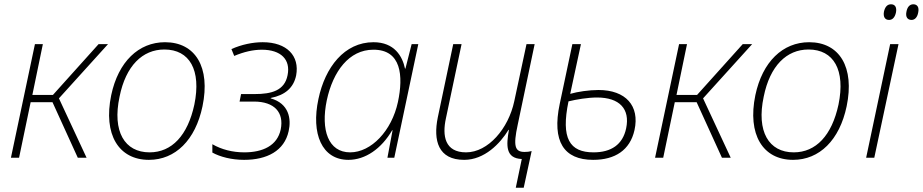

<svg xmlns="http://www.w3.org/2000/svg" viewBox="-20 -736 4306 896"><path d="M31 0H69L123 -259H225L343 0H384L255 -277L484 -530H440L227 -293H131L180 -530H143Z M675 10C798 10 892 -82 925 -240C963 -422 892 -539 750 -539C627 -539 532 -448 499 -292C461 -108 534 10 675 10ZM678 -25C562 -25 503 -122 538 -285C567 -429 645 -505 747 -505C865 -505 920 -409 887 -248C856 -104 782 -25 678 -25Z M1119 10C1226 10 1307 -32 1327 -124C1340 -181 1329 -253 1243 -277L1244 -279C1310 -292 1350 -326 1362 -384C1379 -475 1319 -539 1206 -539C1159 -539 1107 -528 1060 -507L1073 -475C1118 -494 1161 -504 1202 -504C1291 -504 1337 -458 1322 -385C1308 -313 1247 -297 1168 -297H1105L1098 -262H1165C1261 -262 1306 -211 1290 -132C1274 -56 1206 -25 1120 -25C1066 -25 1014 -38 971 -63V-24C1007 -4 1061 10 1119 10Z M1606 10C1685 10 1760 -42 1810 -128H1812L1788 0H1820L1932 -530H1901L1872 -416H1870C1858 -473 1821 -539 1723 -539C1587 -539 1497 -422 1466 -274C1431 -112 1482 10 1606 10ZM1614 -25C1512 -25 1476 -129 1505 -268C1534 -403 1609 -504 1722 -504C1853 -505 1863 -382 1837 -260C1808 -125 1712 -25 1614 -25Z M2387 140H2424L2461 -31C2450 -28 2440 -27 2428 -27C2383 -27 2374 -53 2396 -154L2475 -530H2437L2380 -264C2353 -136 2258 -25 2155 -25C2056 -25 2043 -102 2061 -184L2134 -530H2095L2023 -188C2001 -80 2025 10 2146 10C2241 10 2314 -66 2353 -130H2355C2342 -57 2339 3 2415 6Z M2748 10C2850 10 2920 -35 2941 -129C2966 -242 2900 -316 2773 -316C2729 -316 2675 -308 2641 -298L2691 -530H2651L2592 -251C2555 -76 2611 10 2748 10ZM2766 -281C2871 -281 2921 -228 2902 -137C2886 -61 2832 -25 2750 -25C2638 -25 2597 -90 2633 -263C2670 -272 2723 -281 2766 -281Z M3037 0H3075L3129 -259H3231L3349 0H3390L3261 -277L3490 -530H3446L3233 -293H3137L3186 -530H3149Z M3681 10C3804 10 3898 -82 3931 -240C3969 -422 3898 -539 3756 -539C3633 -539 3538 -448 3505 -292C3467 -108 3540 10 3681 10ZM3684 -25C3568 -25 3509 -122 3544 -285C3573 -429 3651 -505 3753 -505C3871 -505 3926 -409 3893 -248C3862 -104 3788 -25 3684 -25Z M4129 -643C4145 -643 4156 -655 4161 -677C4166 -702 4157 -716 4138 -716C4121 -716 4110 -704 4105 -681C4101 -657 4110 -643 4129 -643ZM4234 -643C4249 -643 4261 -655 4265 -678C4270 -702 4261 -716 4242 -716C4226 -716 4214 -704 4210 -681C4205 -657 4215 -643 4234 -643ZM4022 0H4060L4173 -530H4134Z"/></svg>

Font: Noto Sans ExtraLight
Style: Italic
Weight: 200
Italic angle: -12°
Designer: Monotype Design Team
Foundry: Monotype Imaging Inc.
Version: Version 2.013